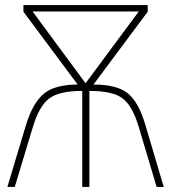

<svg xmlns="http://www.w3.org/2000/svg" viewBox="-20 -734 673 754"><path d="M525 -689 316 -407 108 -689ZM560 -714H72V-688L285 -402Q194 -402 151 -365Q108 -328 82 -243L9 0H38L109 -235Q134 -318 173.5 -347.5Q213 -377 303 -377V0H331V-377Q422 -377 461 -348Q500 -319 525 -235L595 0H623L551 -243Q525 -332 482.5 -367Q440 -402 347 -402L560 -688Z"/></svg>

Font: Noto Sans Display Thin
Style: Regular
Weight: 250
Designer: Monotype Design Team
Foundry: Monotype Imaging Inc.
Version: Version 1.900